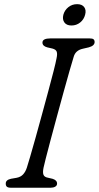

<svg xmlns="http://www.w3.org/2000/svg" viewBox="-20 -880 464 900"><path d="M184 -93.5Q179.5 -71.5 183.8 -60.8Q188 -50 204.5 -47L226 -42Q247.5 -35.5 247.5 -19.5Q247.5 -10 238.8 -5Q230 0 217.5 0H32Q17.5 0 12.2 -4.8Q7 -9.5 7 -18.5Q6 -36.5 31.5 -42L57.5 -46.5Q76.5 -50 88 -62.2Q99.5 -74.5 106 -94.5Q110.5 -108.5 121.5 -146Q132.5 -183.5 146.8 -234.8Q161 -286 176.5 -342.5Q192 -399 206.2 -452Q220.5 -505 231 -546Q241.5 -587 245 -606.5Q249.5 -626.5 246 -637.2Q242.5 -648 225.5 -652.5L201.5 -658Q179 -664 179 -680.5Q179 -700 217 -700H399.5Q413.5 -700 418.5 -695.8Q423.5 -691.5 423.5 -683Q423.5 -665.5 396 -658L368 -651.5Q334 -644 325.5 -614Q318.5 -592 306 -548Q293.5 -504 278 -448.2Q262.5 -392.5 246.8 -334Q231 -275.5 217.2 -224Q203.5 -172.5 194.5 -137.2Q185.5 -102 184 -93.5ZM315 -760.5Q292 -760.5 281.8 -774.8Q271.5 -789 277 -811Q283 -832.5 300.5 -846.5Q318 -860.5 341.5 -860.5Q364.5 -860.5 374.8 -846.5Q385 -832.5 379 -811Q373.5 -789 356 -774.8Q338.5 -760.5 315 -760.5Z"/></svg>

Font: Fraunces 9pt S100 Light
Style: Italic
Weight: 300
Italic angle: -16°
Version: Version 1.000; ttfautohint (v1.8.3)